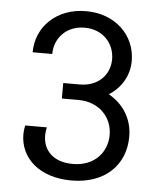

<svg xmlns="http://www.w3.org/2000/svg" viewBox="-50 -711 651 772"><g transform="rotate(5 275.0 -325.5)"><path d="M62.5 -187.5C60 -175 58.3 -163.3 58.3 -151.7C58.3 -55 138.3 16.7 266.7 16.7C401.7 16.7 483.3 -64.2 483.3 -179.2C483.3 -251.7 445 -309.2 386.7 -341.7C435 -372.5 466.7 -422.5 466.7 -483.3C466.7 -586.7 385 -666.7 266.7 -666.7C148.3 -666.7 66.7 -586.7 66.7 -483.3H145.8C145.8 -545.8 191.7 -600 266.7 -600C341.7 -600 387.5 -545.8 387.5 -483.3C387.5 -420.8 341.7 -370.8 266.7 -370.8H200V-308.3H266.7C352.5 -308.3 404.2 -248.3 404.2 -179.2C404.2 -110 355 -50 266.7 -50C189.2 -50 145.8 -92.5 145.8 -155.8C145.8 -166.7 147.5 -176.7 150 -187.5Z"/></g></svg>

Font: BoonHome
Style: Book
Weight: 400
Designer: Sungsit Sawaiwan
Foundry: Sungsit Sawaiwan
Version: Version 0.2